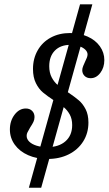

<svg xmlns="http://www.w3.org/2000/svg" viewBox="-20 -738 512 905"><path d="M26.6 -127.4Q26.6 -168.5 48.8 -197.6Q71 -226.6 101.6 -226.6Q120.2 -226.6 131.5 -215.3Q142.7 -204 142.7 -186.3Q142.7 -174.2 137.5 -163.3Q132.3 -152.4 122.6 -137.9Q112.9 -121 109.3 -113.7Q105.6 -106.5 105.6 -97.6Q105.6 -82.3 118.1 -70.2Q130.6 -58.1 152.8 -51.2Q175 -44.4 202.4 -44.4Q257.3 -44.4 288.7 -72.2Q320.2 -100 320.2 -148.4Q320.2 -177.4 308.9 -198Q297.6 -218.5 281 -232.3Q264.5 -246 235.5 -263.7Q202.4 -285.5 182.7 -302Q162.9 -318.5 149.2 -346Q135.5 -373.4 135.5 -412.9Q135.5 -462.1 157.7 -500.8Q179.8 -539.5 219.4 -560.9Q258.9 -582.3 310.5 -582.3Q355.6 -582.3 392.7 -565.7Q429.8 -549.2 450.8 -519.8Q471.8 -490.3 471.8 -454.8Q471.8 -419.4 452.8 -394.4Q433.9 -369.4 407.3 -369.4Q389.5 -369.4 378.6 -380.2Q367.7 -391.1 367.7 -407.3Q367.7 -416.1 372.2 -427Q376.6 -437.9 381.5 -448.4Q385.5 -456.5 389.1 -465.3Q392.7 -474.2 392.7 -481.5Q392.7 -493.5 381.9 -504Q371 -514.5 352.8 -520.6Q334.7 -526.6 312.1 -526.6Q265.3 -526.6 238.7 -499.6Q212.1 -472.6 212.1 -425.8Q212.1 -395.2 223.8 -373Q235.5 -350.8 253.2 -336.3Q271 -321.8 300 -303.2Q332.3 -281.5 351.2 -265.3Q370.2 -249.2 383.5 -223.4Q396.8 -197.6 396.8 -160.5Q396.8 -110.5 372.2 -71.4Q347.6 -32.3 304 -10.5Q260.5 11.3 204 11.3Q153.2 11.3 112.9 -6.5Q72.6 -24.2 49.6 -56Q26.6 -87.9 26.6 -127.4ZM357.3 -717.7H415.3L174.2 146.8H116.1Z"/></svg>

Font: Playfair Micro SmCond SmLight
Style: Italic
Weight: 360
Width: 4
Italic angle: -15.6°
Designer: Claus Eggers Sørensen
Foundry: Claus Eggers Sørensen
Version: Version 2.203;Glyphs 3.3 (3326)